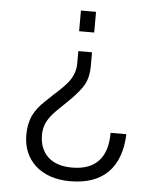

<svg xmlns="http://www.w3.org/2000/svg" viewBox="-53 -645 689 830"><g transform="rotate(5 291.5 -229.5)"><path d="M330.1 -598.6H264.6V-508.8H330.1ZM328.1 -422.9H268.6V-369.1Q268.6 -327.1 242.2 -291Q225.6 -267.6 173.8 -221.7L148.4 -197.3Q110.4 -163.1 92.8 -127Q76.2 -89.8 76.2 -43Q76.2 39.1 130.9 89.8Q187.5 140.6 282.2 140.6Q388.7 140.6 446.3 83Q502.9 25.4 506.8 -83H438.5Q438.5 -1 399.4 40Q361.3 81.1 285.2 81.1Q217.8 81.1 180.7 46.9Q143.6 11.7 143.6 -48.8Q143.6 -87.9 166 -121.1Q179.7 -142.6 221.7 -181.6L258.8 -217.8Q295.9 -256.8 309.6 -281.2Q328.1 -315.4 328.1 -361.3Z"/></g></svg>

Font: Dotum
Style: Regular
Weight: 400
Version: Version 2.21